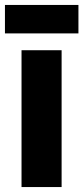

<svg xmlns="http://www.w3.org/2000/svg" viewBox="-36 -756 337 776"><path d="M281 -736H-16V-621H281ZM213 0V-553H51V0Z"/></svg>

Font: Noto Sans Telugu ExtraCondensed Black
Style: Regular
Weight: 900
Width: 2
Designer: Jelle Bosma - Monotype Design Team
Foundry: Monotype Imaging Inc.
Version: Version 2.005